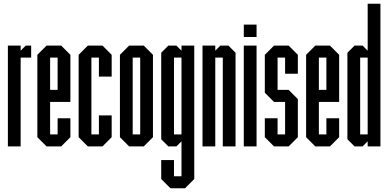

<svg xmlns="http://www.w3.org/2000/svg" viewBox="-20 -780 2069 1023"><path d="M22 0V-537H90V-510L117 -537H146V-473H90V0Z M228 0 179 -49V-488L228 -537H306L355 -488V-237H247V-64H287V-150H355V-49L306 0ZM287 -473H247V-301H287Z M448 0 399 -49V-488L448 -537H526L575 -488V-372H507V-473H467V-64H507V-165H575V-49L526 0Z M668 0 619 -49V-488L668 -537H746L795 -488V-49L746 0ZM727 -473H687V-64H727Z M888 223 839 174V73H907V159H947V-27L920 0H877L839 -38V-499L877 -537H920L947 -510V-537H1015V174L966 223ZM947 -473H907V-64H947Z M1167 0V-473H1127V0H1059V-537H1127V-510L1154 -537H1197L1235 -499V0Z M1279 -583V-649H1347V-583ZM1279 0V-537H1347V0Z M1440 0 1391 -49V-150H1459V-64H1499V-237H1440L1391 -286V-488L1440 -537H1518L1567 -488V-387H1499V-473H1459V-301H1518L1567 -252V-49L1518 0Z M1660 0 1611 -49V-488L1660 -537H1738L1787 -488V-237H1679V-64H1719V-150H1787V-49L1738 0ZM1719 -473H1679V-301H1719Z M1939 0V-27L1912 0H1869L1831 -38V-499L1869 -537H1912L1939 -510V-760H2007V0ZM1939 -473H1899V-64H1939Z"/></svg>

Font: Commune Nuit Debout
Style: Regular
Weight: 400
Designer: Sébastien Marchal
Foundry: Sébastien Marchal
Version: Version 1.003;PS 1.3;hotconv 1.0.88;makeotf.lib2.5.647800